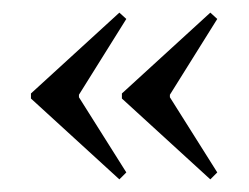

<svg xmlns="http://www.w3.org/2000/svg" viewBox="-20 -458 394 304"><path d="M173 -310 313 -438 324 -428 249 -308V-304L324 -185L313 -174L173 -302ZM29 -310 169 -438 180 -428 105 -308V-304L180 -185L169 -174L29 -302Z"/></svg>

Font: Moniqa SemBd Heading
Style: Regular
Weight: 600
Designer: Rajesh Rajput
Foundry: Rajesh Rajput
Version: Version 1.000